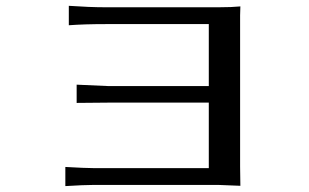

<svg xmlns="http://www.w3.org/2000/svg" viewBox="-20 -588 1040 647"><path d="M200.2 -25.4Q268.6 -21.5 293.9 -21.5H683.6V-242.2H347.7L238.3 -241.2V-302.7L346.7 -297.9H683.6V-506.8H335.9Q263.7 -506.8 211.9 -502.9V-568.4Q282.2 -563.5 335.9 -563.5H716.8Q761.7 -563.5 790 -566.4Q789.1 -552.7 789.1 -536.1V-26.4L790 38.1L716.8 35.2H293.9Q263.7 35.2 200.2 39.1Z"/></svg>

Font: GenEi LateMin v2
Style: Medium
Weight: 500
Designer: o_tamon (Modified)
Foundry: o_tamon / Adobe Systems Incorporated / FONT 910 / Philipp H. Poll
Version: Version 2.1;Original Version 1.004